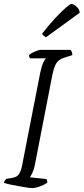

<svg xmlns="http://www.w3.org/2000/svg" viewBox="-26 -958 426 978"><path d="M137 0Q129 0 110 -3Q91 -6 67.5 -10Q44 -14 24 -18.5Q4 -23 -6 -27Q-5 -33 -0.5 -39Q4 -45 6 -47L32 -51Q45 -53 56 -58Q67 -63 75.5 -79.5Q84 -96 90 -133L179 -588Q186 -621 194.5 -639Q203 -657 208 -661H127Q125 -663 123.5 -667.5Q122 -672 122 -678Q127 -683 138.5 -689Q150 -695 162 -699.5Q174 -704 180 -704H333Q336 -701 339.5 -694Q343 -687 342 -677L300 -664Q273 -655 261 -636Q249 -617 241 -578L151 -115Q146 -92 138.5 -76.5Q131 -61 126 -55L210 -46Q212 -44 213.5 -38.5Q215 -33 215 -27Q197 -15 175 -7.5Q153 0 137 0ZM208 -768Q202 -772 195 -777.5Q188 -783 189 -787Q224 -832 256 -866.5Q288 -901 310 -919.5Q332 -938 338 -938Q348 -938 363.5 -924.5Q379 -911 380 -893Z"/></svg>

Font: Texturina 72pt 72pt ExtraLight
Style: Italic
Weight: 200
Italic angle: -11°
Designer: Guillermo Torres Carreño
Foundry: Omnibus-Type
Version: Version 1.002; ttfautohint (v1.8.3)